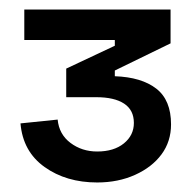

<svg xmlns="http://www.w3.org/2000/svg" viewBox="-20 -720 410 403"><path d="M184 -337Q119 -337 73.5 -369.5Q28 -402 23 -461L101 -469Q104 -438 128 -420Q152 -402 184 -402Q219 -402 240 -419Q261 -436 261 -462Q261 -489 240.5 -502.5Q220 -516 182 -516H119V-576L221 -624V-636H31V-700H338V-629L221 -572V-560Q277 -558 308 -534Q339 -510 339 -459Q339 -423 319 -396Q299 -369 263.5 -353Q228 -337 184 -337Z"/></svg>

Font: Space Grotesk Light Medium
Style: Regular
Weight: 500
Version: Version 2.000